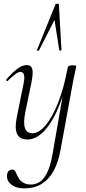

<svg xmlns="http://www.w3.org/2000/svg" viewBox="-20 -752 472 1053"><path d="M112 281Q66 281 40 258.5Q14 236 19 205Q21 190 29.5 184Q38 178 47 178Q57 178 62.5 186.5Q68 195 73 207Q78 219 86.5 231Q95 243 110.5 251.5Q126 260 152 260Q174 260 196 247Q218 234 237 198Q256 162 268 94L336 -297L351 -380Q353 -394 377 -394Q390 -394 394 -392.5Q398 -391 398 -388Q398 -385 392.5 -361.5Q387 -338 382 -312L312 70Q301 134 276 181.5Q251 229 211 255Q171 281 112 281ZM131 13Q88 13 73.5 -18Q59 -49 74 -119L110 -297Q116 -328 111 -343Q106 -358 92 -358Q81 -358 63.5 -345Q46 -332 23 -309Q20 -305 16 -309Q12 -313 15 -317Q49 -355 75.5 -375Q102 -395 127 -395Q151 -395 157 -373.5Q163 -352 152 -297L119 -138Q107 -78 117 -49.5Q127 -21 159 -21Q192 -21 228.5 -63Q265 -105 297.5 -185.5Q330 -266 351 -380L361 -379Q341 -263 305.5 -174.5Q270 -86 225 -36.5Q180 13 131 13ZM303 -727 317 -478Q317 -475 311 -474.5Q305 -474 305 -477L279 -643L193 -474Q192 -472 187 -473.5Q182 -475 183 -478L284 -727Q286 -732 294.5 -732Q303 -732 303 -727Z"/></svg>

Font: Cormorant Infant Light
Style: Italic
Weight: 300
Italic angle: -10°
Designer: Christian Thalmann (Catharsis Fonts)
Foundry: Catharsis Fonts
Version: Version 4.001